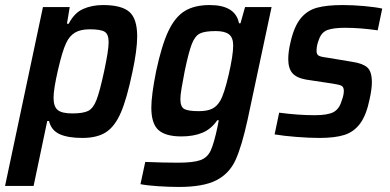

<svg xmlns="http://www.w3.org/2000/svg" viewBox="-48 -538 1542 760"><path d="M122 -510H228L217 -444H224Q246 -487 281 -502.5Q316 -518 360 -518Q433 -518 464 -491Q495 -464 495 -394Q495 -340 476 -252Q454 -147 430.5 -92.5Q407 -38 372 -15Q337 8 278 8Q221 8 188 -7Q155 -22 146 -59H139L85 198H-28ZM364 -255Q382 -339 382 -371Q382 -403 366 -412.5Q350 -422 307 -422Q271 -422 249 -409Q227 -396 214 -368Q199 -337 181.5 -261Q164 -185 164 -151Q164 -116 180.5 -102.5Q197 -89 238 -89Q281 -89 301 -99Q321 -109 334 -142.5Q347 -176 364 -255Z M508 191 527 103Q601 106 655 106Q717 106 745 96Q773 86 786 58Q799 30 813 -36L818 -62H812Q788 -27 753 -12.5Q718 2 670 2Q607 2 579 -23.5Q551 -49 551 -112Q551 -161 570 -256Q592 -359 618.5 -415Q645 -471 683.5 -494.5Q722 -518 782 -518Q884 -518 898 -446H904L922 -510H1027L932 -64Q909 41 884.5 95Q860 149 808.5 175.5Q757 202 660 202Q620 202 576.5 199Q533 196 508 191ZM823 -138Q839 -164 857 -241.5Q875 -319 875 -358Q875 -389 858.5 -402Q842 -415 806 -415Q763 -415 743.5 -405.5Q724 -396 711.5 -364.5Q699 -333 683 -256Q676 -220 671 -190.5Q666 -161 666 -146Q666 -115 681.5 -106.5Q697 -98 739 -98Q771 -98 790.5 -107Q810 -116 823 -138Z M1039 -6 1057 -92Q1132 -82 1198 -82Q1250 -82 1272.5 -94.5Q1295 -107 1304 -138Q1313 -161 1313 -178Q1313 -193 1304.5 -198Q1296 -203 1269 -207L1163 -223Q1125 -230 1109 -249Q1093 -268 1093 -304Q1093 -334 1102 -371Q1116 -433 1142 -465Q1168 -497 1207 -507.5Q1246 -518 1308 -518Q1349 -518 1393.5 -514Q1438 -510 1465 -504L1447 -418Q1377 -428 1318 -428Q1273 -428 1249 -419.5Q1225 -411 1215 -383Q1205 -359 1205 -337Q1205 -323 1213 -318Q1221 -313 1246 -310L1348 -293Q1388 -287 1406 -271Q1424 -255 1424 -212Q1424 -186 1415 -145Q1402 -82 1377.5 -49Q1353 -16 1315.5 -4Q1278 8 1217 8Q1176 8 1125.5 4Q1075 0 1039 -6Z"/></svg>

Font: Saira Semi Condensed Medium
Style: Italic
Weight: 500
Width: 4
Italic angle: -12°
Designer: Hector Gatti with collaboration of the Omnibus-Type team
Foundry: Omnibus-Type
Version: Version 1.001; ttfautohint (v1.8)